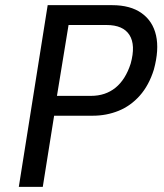

<svg xmlns="http://www.w3.org/2000/svg" viewBox="-20 -725 638 745"><path d="M53 0 165 -705H415Q486 -705 529.5 -674Q573 -643 585.5 -587.5Q598 -532 577 -455Q558 -394 522.5 -354Q487 -314 440 -295Q393 -276 340 -276H190L146 0ZM201 -353H333Q389 -353 428 -384.5Q467 -416 487 -478Q507 -550 482.5 -589Q458 -628 393 -628H246Z"/></svg>

Font: Nunito Sans 7pt Condensed Medium
Style: Italic
Weight: 500
Width: 3
Italic angle: -9°
Designer: Vernon Adams
Foundry: Vernon Adams
Version: Version 3.101;gftools[0.9.27]